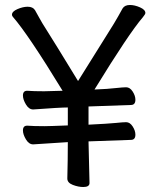

<svg xmlns="http://www.w3.org/2000/svg" viewBox="-20 -735 640 770"><path d="M314 15Q294 15 272 6.5Q250 -2 250 -19Q252 -95 252 -165L113 -156Q96 -156 84 -176Q72 -196 72 -212Q72 -231 89 -231Q114 -229 158 -229Q177 -229 252 -232V-304Q221 -304 113 -296Q96 -296 84 -316Q72 -336 72 -352Q72 -371 89 -371Q114 -369 157 -369L231 -371Q93 -597 32 -667Q28 -671 28 -676Q28 -689 50 -698.5Q72 -708 91 -708Q112 -708 120.5 -694Q129 -680 137.5 -663.5Q146 -647 171 -608Q196 -569 293 -410Q360 -518 403 -586Q446 -654 454.5 -670.5Q463 -687 471.5 -701Q480 -715 501 -715Q520 -715 541.5 -705.5Q563 -696 563 -683Q563 -678 553 -666Q497 -601 359 -376Q413 -378 446 -382Q474 -385 486 -385Q501 -385 512 -368Q523 -351 523 -335Q523 -314 505 -314L335 -308V-235Q416 -239 445 -242Q474 -245 486 -245Q501 -245 512 -228Q523 -211 523 -195Q523 -174 505 -174L335 -168Q335 -146 339 -1Q339 15 314 15Z"/></svg>

Font: LXGW WenKai Lite Medium
Style: Regular
Weight: 500
Designer: LXGW / Fontworks Inc.
Foundry: LXGW / Fontworks Inc.
Version: Version 1.511; March 25, 2025